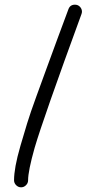

<svg xmlns="http://www.w3.org/2000/svg" viewBox="-20 -570 410 820"><path d="M300 -550Q313 -550 321.5 -541Q330 -532 330 -520Q330 -516 328 -510Q165 -65 128 61Q100 160 100 200Q100 212 91 221Q82 230 70 230Q58 230 49 221Q40 212 40 200Q40 174 46.5 138Q53 102 67.5 52Q82 2 96 -43.5Q110 -89 135 -157.5Q160 -226 177.5 -274Q195 -322 225 -403.5Q255 -485 272 -530Q279 -550 300 -550Z"/></svg>

Font: Pecita
Style: Book
Weight: 400
Width: 7
Version: Version 4.3